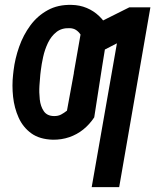

<svg xmlns="http://www.w3.org/2000/svg" viewBox="-20 -558 647 781"><path d="M199.2 -85.9Q215.8 -85.4 228.3 -92Q240.7 -98.6 252.4 -107.9L284.2 -281.2H394.5L363.3 -80.6Q344.2 -51.8 318.6 -31.2Q293 -10.7 261.7 0Q230.5 10.7 195.3 10.3Q141.1 8.8 107.4 -15.6Q73.7 -40 55.9 -79.3Q38.1 -118.7 33.2 -164.6Q28.3 -210.4 33.2 -253.9L35.2 -271.5Q41 -319.8 57.9 -367.7Q74.7 -415.5 103.5 -454.6Q132.3 -493.7 174.1 -516.6Q215.8 -539.6 271 -538.1Q304.2 -537.6 332.8 -525.6Q361.3 -513.7 383.5 -492.4Q405.8 -471.2 420.4 -441.9L390.6 -257.3L280.3 -262.2L307.6 -417.5Q299.3 -429.7 288.8 -436.3Q278.3 -442.9 263.7 -443.4Q231 -444.8 209.5 -427.7Q188 -410.6 175 -383.5Q162.1 -356.4 155.5 -326.4Q148.9 -296.4 146 -271.5L144 -254.9Q142.1 -236.8 140.4 -209.2Q138.7 -181.6 141.8 -153.3Q145 -125 158.2 -105.7Q171.4 -86.4 199.2 -85.9ZM591.8 -528.3 464.8 203.1H353L455.6 -381.8L352.5 -328.6L376.5 -463.4L506.3 -528.3Z"/></svg>

Font: Roboto Condensed Medium
Style: Italic
Weight: 500
Italic angle: -12°
Designer: Christian Robertson
Foundry: Google
Version: Version 3.0; 2020